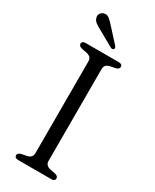

<svg xmlns="http://www.w3.org/2000/svg" viewBox="-224 -938 801 995"><g transform="rotate(30 176.5 -441.0)"><path d="M216 -75Q216 -47.5 247 -41L278 -35Q297 -30 297 -16.5Q297 0 275.5 0H77.5Q55.5 0 55.5 -16.5Q55.5 -30 75 -35L105.5 -41Q137 -47.5 137 -75V-625Q137 -652.5 105.5 -659L75 -665Q55.5 -670 55.5 -683.5Q55.5 -700 77.5 -700H275.5Q297 -700 297 -683.5Q297 -670 278 -665L247 -659Q216 -652.5 216 -625ZM144 -844 216.5 -764.5Q220 -760 221.8 -755.2Q223.5 -750.5 220 -746.5Q213 -739 202 -744.5L105 -799Q87 -808.5 75.2 -817.8Q63.5 -827 60 -840.5Q55.5 -852.5 61.8 -864.2Q68 -876 82 -880Q99 -885 113 -874.2Q127 -863.5 144 -844Z"/></g></svg>

Font: Fraunces 9pt Soft Light
Style: Regular
Weight: 300
Version: Version 1.000;[0bf87f6ff]